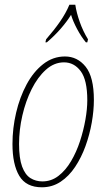

<svg xmlns="http://www.w3.org/2000/svg" viewBox="-20 -786 452 816"><path d="M158 10Q91 10 62 -38.5Q33 -87 33 -174Q33 -241 48.5 -307Q64 -373 93 -427Q122 -481 163.5 -513.5Q205 -546 256 -546Q309 -546 344 -502.5Q379 -459 379 -361Q379 -316 370 -265Q361 -214 343.5 -165.5Q326 -117 299.5 -77Q273 -37 237.5 -13.5Q202 10 158 10ZM160 -15Q198 -15 228.5 -38.5Q259 -62 282 -101Q305 -140 320 -186Q335 -232 343 -277.5Q351 -323 351 -360Q351 -446 323 -483.5Q295 -521 252 -521Q210 -521 175 -489.5Q140 -458 114.5 -407Q89 -356 75 -295Q61 -234 61 -174Q61 -113 74 -78Q87 -43 109.5 -29Q132 -15 160 -15ZM176 -619Q210 -658 235 -694Q260 -730 275 -766H300Q305 -732 319 -692.5Q333 -653 354 -619L351 -606H345Q325 -630 307.5 -663Q290 -696 282 -723Q265 -695 238 -664Q211 -633 179 -606H173Z"/></svg>

Font: Noto Serif ExtraCondensed Thin
Style: Italic
Weight: 100
Width: 2
Italic angle: -12°
Designer: Monotype Design Team
Foundry: Monotype Imaging Inc.
Version: Version 2.013